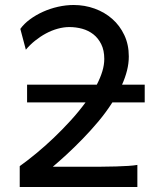

<svg xmlns="http://www.w3.org/2000/svg" viewBox="-20 -745 655 765"><path d="M61 -629.9Q75.7 -650.4 99.1 -667.7Q122.6 -685.1 151.1 -698Q179.7 -710.9 211.2 -718Q242.7 -725.1 273.4 -725.1Q317.4 -725.1 357.2 -710.7Q397 -696.3 427.2 -669.7Q457.5 -643.1 475.3 -605.2Q493.2 -567.4 493.2 -520Q493.2 -492.2 486.1 -464.1Q479 -436 466.3 -407.7H556.6V-336.9H427.7Q402.8 -297.9 372.1 -261.2Q341.3 -224.6 309.3 -191.7Q277.3 -158.7 246.6 -130.4Q215.8 -102.1 190.4 -80.6H314.9Q351.1 -80.6 383.3 -80.8Q415.5 -81.1 442.6 -81.8Q469.7 -82.5 491.2 -84Q512.7 -85.4 527.3 -87.9V0H58.6V-83Q89.4 -105 124 -133.5Q158.7 -162.1 193.4 -195.1Q228 -228 261 -264.2Q293.9 -300.3 320.8 -336.9H87.9V-407.7H365.7Q379.9 -435.1 387.7 -460.7Q395.5 -486.3 395.5 -510.3Q395.5 -544.4 383.5 -568.6Q371.6 -592.8 352.1 -608.2Q332.5 -623.5 307.6 -630.4Q282.7 -637.2 256.3 -637.2Q233.9 -637.2 210 -630.6Q186 -624 163.3 -611.8Q140.6 -599.6 119.9 -583Q99.1 -566.4 83 -546.9Z"/></svg>

Font: Andika Compact
Style: Regular
Weight: 400
Designer: Victor Gaultney, Annie Olsen, Julie Remington, Don Collingsworth, Eric Hays, Becca Hirsbrunner
Foundry: SIL International
Version: Version 5.000 ; LnSpcTght